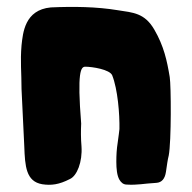

<svg xmlns="http://www.w3.org/2000/svg" viewBox="-20 -523 543 544"><path d="M458 -82C465.8 -122.1 464.8 -281.2 460.9 -304.7C453.1 -351.6 444.3 -392.6 417 -439.5C389.6 -486.3 357.4 -487.3 313.5 -494.1C253.9 -503.9 189.5 -504.9 124 -502C49.8 -495.1 44.9 -429.7 41 -394.5C37.1 -347.7 41 -319.3 41 -270.5L48.8 -108.4C50.8 -51.8 53.7 -8.8 99.6 -1C125 2.9 147.5 0 177.7 -15.6C198.2 -24.4 213.9 -64.5 210.9 -108.4C209 -130.9 209 -152.3 210 -172.9C198.2 -320.3 209 -334 221.7 -334C241.2 -334 291 -326.2 297.9 -309.6C313.5 -270.5 319.3 -199.2 318.4 -157.2C317.4 -150.4 316.4 -137.7 313.5 -119.1C310.5 -100.6 309.6 -83 309.6 -64.5C309.6 -44.9 311.5 -25.4 318.4 -13.7C323.2 -5.9 329.1 0 339.8 0C354.5 1 367.2 0 378.9 -1C389.6 -2 404.3 -3.9 422.9 -4.9C438.5 -5.9 447.3 -16.6 450.2 -36.1C453.1 -55.7 455.1 -71.3 458 -82Z"/></svg>

Font: Day Care
Style: Regular
Weight: 400
Designer: Noponies
Version: Version 1.000;PS 001.000;hotconv 1.0.88;makeotf.lib2.5.64775